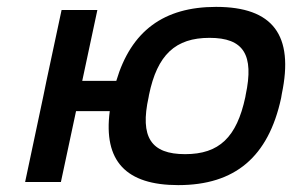

<svg xmlns="http://www.w3.org/2000/svg" viewBox="-20 -529 849 558"><path d="M53 0H157L201 -206H299C280 -61 346 9 498 9C663 9 760 -73 797 -244L799 -256C835 -427 773 -509 608 -509C456 -509 361 -439 318 -294H219L263 -500H159L115 -294L106 -250ZM412 -247 413 -253C437 -370 490 -419 589 -419C688 -419 719 -370 694 -253L693 -247C668 -130 617 -81 518 -81C419 -81 386 -130 412 -247Z"/></svg>

Font: LT Wave Text Medium Italic
Style: Regular
Weight: 500
Designer: Daniel Lyons
Version: Version 2.5 (Glyphs App)